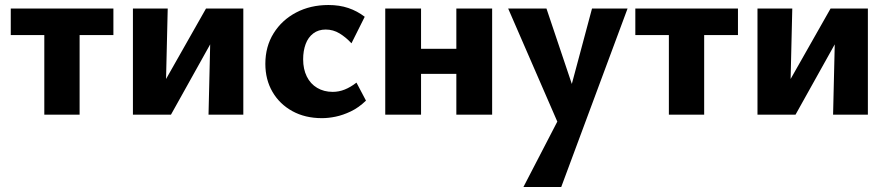

<svg xmlns="http://www.w3.org/2000/svg" viewBox="-20 -458 3543 767"><path d="M157 0V-424H298V0ZM23 -318V-424H433V-318Z M813 0 823 -424H952V0ZM511 0V-424H650L640 0ZM600 0V-66L803 -424H861V-355L663 0Z M1266 14Q1199 14 1148 -14Q1097 -42 1068.5 -91Q1040 -140 1040 -203Q1040 -272 1073 -325Q1106 -378 1163 -408Q1220 -438 1292 -438Q1336 -438 1371.5 -426Q1407 -414 1437 -391L1384 -285Q1362 -309 1336.5 -324.5Q1311 -340 1281 -340Q1252 -340 1231.5 -324.5Q1211 -309 1201 -282Q1191 -255 1191 -221Q1191 -182 1205.5 -152.5Q1220 -123 1247 -107Q1274 -91 1309 -91Q1334 -91 1357.5 -100.5Q1381 -110 1404 -128L1442 -56Q1413 -28 1381.5 -13Q1350 2 1321 8Q1292 14 1266 14Z M1803 0V-424H1946V0ZM1519 0V-424H1662V0ZM1589 -163V-263H1874V-163Z M2226 73 2010 -424H2163L2280 -76ZM2345 -424H2487L2222 289H2071L2243 -43Z M2652 0V-424H2793V0ZM2518 -318V-424H2928V-318Z M3308 0 3318 -424H3447V0ZM3006 0V-424H3145L3135 0ZM3095 0V-66L3298 -424H3356V-355L3158 0Z"/></svg>

Font: Ysabeau Infant ExtraBold
Style: Regular
Weight: 800
Designer: Christian Thalmann (Catharsis Fonts)
Version: Version 2.001;gftools[0.9.30]; featfreeze: ss01,ss02,lnum